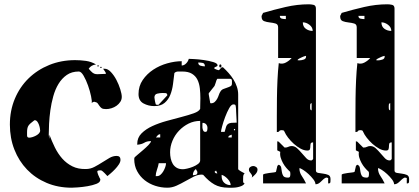

<svg xmlns="http://www.w3.org/2000/svg" viewBox="-20 -847 1950 894"><path d="M467 -527Q482 -527 496.5 -511.5Q511 -496 522 -475Q533 -454 540 -431.5Q547 -409 547 -396Q547 -383 540 -372.5Q533 -362 522.5 -354.5Q512 -347 499 -343Q486 -339 474 -339Q459 -339 453 -343.5Q447 -348 443 -354Q439 -360 435 -365.5Q431 -371 420 -373Q418 -374 413 -371.5Q408 -369 407 -367Q409 -375 404 -399Q399 -423 390 -448.5Q381 -474 369.5 -494Q358 -514 347 -514Q314 -514 291 -498Q268 -482 252.5 -456.5Q237 -431 228 -398.5Q219 -366 214.5 -333.5Q210 -301 208.5 -271Q207 -241 207 -220Q207 -218 208 -210Q209 -202 210 -200V-220Q221 -190 235.5 -160.5Q250 -131 270 -108.5Q290 -86 317 -72.5Q344 -59 380 -60Q401 -60 420 -70Q439 -80 456 -91Q473 -102 489.5 -111.5Q506 -121 523 -121Q541 -121 541 -103Q541 -93 533.5 -81.5Q526 -70 515.5 -59Q505 -48 495 -39.5Q485 -31 480 -27Q479 -28 475.5 -32Q472 -36 467.5 -40.5Q463 -45 459 -48.5Q455 -52 453 -53L447 -54Q444 -54 438.5 -53Q433 -52 433 -47Q433 -46 435.5 -38Q438 -30 440 -27Q440 -26 443 -20Q446 -14 447 -13V-10Q447 2 429 9Q411 16 387.5 20Q364 24 342.5 25.5Q321 27 314 27Q250 27 197 4.5Q144 -18 106 -57.5Q68 -97 47 -150.5Q26 -204 26 -267Q26 -332 49 -387Q72 -442 113 -482Q154 -522 209.5 -544.5Q265 -567 330 -567Q355 -567 380 -563.5Q405 -560 427 -547Q404 -544 393 -527Q404 -514 411 -508.5Q418 -503 426 -502Q434 -501 444.5 -502Q455 -503 472 -503Q473 -504 473 -505V-507Q472 -509 467 -517Q462 -525 460 -527ZM440 -540Q439 -537 436.5 -537Q434 -537 433 -540Q433 -543 437 -543Q441 -543 440 -540ZM453 -533Q453 -530 450 -530Q447 -530 447 -533Q446 -536 450 -536Q454 -536 453 -533ZM140 -287Q118 -271 112 -261Q106 -251 106 -232Q106 -226 106 -216Q106 -206 116 -206Q122 -206 130.5 -208.5Q139 -211 147.5 -215.5Q156 -220 161.5 -226Q167 -232 167 -239Q167 -243 165.5 -251Q164 -259 161 -267Q158 -275 153.5 -281Q149 -287 143 -287Z M1089 -60Q1089 -58 1093 -55Q1097 -52 1102 -49Q1107 -46 1112 -43.5Q1117 -41 1119 -40Q1113 -34 1112.5 -27.5Q1112 -21 1112 -13Q1112 -9 1112 -2Q1112 5 1119 7Q1114 15 1104.5 19Q1095 23 1084.5 25Q1074 27 1063 27Q1052 27 1044 27Q1005 27 978.5 12Q952 -3 926 -33Q923 -34 919 -34Q901 -34 882 -24.5Q863 -15 843 -3.5Q823 8 802 17.5Q781 27 759 27Q730 27 702.5 18Q675 9 653.5 -8Q632 -25 618.5 -50Q605 -75 605 -107Q605 -111 606 -113Q608 -116 620.5 -126.5Q633 -137 647 -149Q661 -161 672 -172.5Q683 -184 683 -190Q664 -190 652 -182.5Q640 -175 619 -173V-177Q619 -206 639 -226Q659 -246 689.5 -260Q720 -274 756.5 -284Q793 -294 825.5 -302.5Q858 -311 882 -319.5Q906 -328 912 -340L913 -390Q913 -413 910.5 -435.5Q908 -458 899.5 -475.5Q891 -493 874 -503.5Q857 -514 829 -514Q821 -514 810 -514Q799 -514 792 -507Q789 -482 785.5 -455Q782 -428 773 -405.5Q764 -383 746.5 -368Q729 -353 698 -353Q671 -353 648 -365.5Q625 -378 625 -409Q625 -446 644.5 -474.5Q664 -503 693.5 -522.5Q723 -542 758.5 -552Q794 -562 826 -562V-542Q837 -542 846.5 -551.5Q856 -561 859 -573Q861 -573 882.5 -572Q904 -571 928.5 -567.5Q953 -564 973 -558Q993 -552 993 -543Q993 -541 992 -540Q992 -539 986 -536.5Q980 -534 979 -533Q978 -533 978 -530Q978 -527 979 -527Q982 -525 989.5 -522.5Q997 -520 999 -520Q1000 -520 1005.5 -526.5Q1011 -533 1012 -533Q1013 -534 1016 -534Q1018 -534 1019 -533Q1032 -521 1044.5 -507Q1057 -493 1067 -477Q1077 -461 1083 -443Q1089 -425 1089 -407ZM934 -538Q934 -552 924 -554Q914 -556 903 -556Q903 -544 914 -541Q925 -538 934 -538ZM1006 -533Q1001 -533 1001 -540Q1001 -547 1006 -547Q1011 -547 1011 -540Q1011 -533 1006 -533ZM959 -367Q960 -366 962 -366Q973 -366 980 -372.5Q987 -379 991.5 -387.5Q996 -396 999 -405Q1002 -414 1006 -420Q1011 -429 1020 -432.5Q1029 -436 1038 -439Q1047 -442 1053.5 -445.5Q1060 -449 1060 -458Q1060 -460 1060 -470Q1060 -480 1052 -480H992Q990 -478 989 -475Q988 -473 987 -471Q986 -469 986 -467Q985 -465 982.5 -456.5Q980 -448 979 -447Q978 -445 974 -440.5Q970 -436 965.5 -430Q961 -424 957 -419Q953 -414 952 -413V-407ZM759 -403Q759 -413 750.5 -413.5Q742 -414 736 -414Q726 -414 712.5 -411Q699 -408 699 -393Q699 -389 701.5 -376.5Q704 -364 706 -360Q708 -359 712 -359H717Q718 -359 719 -360Q719 -360 725.5 -367Q732 -374 739.5 -382Q747 -390 753 -396.5Q759 -403 759 -403ZM1026 -233Q1030 -249 1033 -257.5Q1036 -266 1042 -270Q1048 -274 1057 -275Q1066 -276 1082 -276Q1082 -280 1081.5 -289Q1081 -298 1080.5 -308Q1080 -318 1079.5 -327Q1079 -336 1079 -340Q1078 -353 1076.5 -357Q1075 -361 1067 -361Q1057 -361 1047 -343Q1037 -325 1028.5 -302.5Q1020 -280 1014.5 -259.5Q1009 -239 1009 -233ZM912 -284Q883 -284 858 -271.5Q833 -259 813.5 -238.5Q794 -218 783 -191.5Q772 -165 772 -138Q772 -123 775 -109Q778 -95 784.5 -84Q791 -73 802.5 -66Q814 -59 832 -59Q838 -59 851.5 -62Q865 -65 878.5 -70.5Q892 -76 902 -83.5Q912 -91 912 -100ZM946 -251Q946 -261 940 -268Q934 -275 923 -275Q923 -275 922.5 -268Q922 -261 922.5 -253.5Q923 -246 926 -239.5Q929 -233 936 -233Q943 -233 944.5 -239Q946 -245 946 -251ZM1072 -240Q1075 -241 1075 -243.5Q1075 -246 1072 -247Q1069 -247 1069 -243Q1069 -239 1072 -240ZM726 -222Q719 -222 713.5 -216Q708 -210 706 -207H726ZM1059 -220Q1055 -219 1049 -216Q1043 -213 1043 -207H1059ZM719 -87Q717 -74 711 -57Q705 -40 705 -27H712Q720 -27 727.5 -33.5Q735 -40 740.5 -49.5Q746 -59 749.5 -69Q753 -79 753 -87ZM1179 -57Q1179 -46 1169 -35.5Q1159 -25 1152 -20Q1155 -26 1153.5 -30Q1152 -34 1148.5 -38.5Q1145 -43 1142 -47Q1139 -51 1139 -57Q1139 -65 1145.5 -69.5Q1152 -74 1159 -74Q1166 -74 1172.5 -69.5Q1179 -65 1179 -57ZM899 -47 892 -60Q878 -49 878 -31Q884 -31 891.5 -33Q899 -35 899 -43ZM986 -53 979 -47Q981 -42 986 -40H992ZM1012 -27Q1012 -7 1024 4Q1036 15 1054 15Q1054 1 1040 -14Q1026 -29 1012 -33Z M1451 -53Q1451 -44 1461.5 -42Q1472 -40 1485 -38.5Q1498 -37 1508.5 -32.5Q1519 -28 1519 -13Q1519 -8 1518.5 0Q1518 8 1508 7V-18Q1507 -19 1504 -19Q1499 -21 1498 -20Q1491 -17 1485.5 -12Q1480 -7 1474.5 -1.5Q1469 4 1463 7.5Q1457 11 1449 11Q1449 1 1439 -12Q1429 -25 1416.5 -36.5Q1404 -48 1391.5 -56Q1379 -64 1374 -64Q1374 -44 1385 -28Q1396 -12 1405 7H1205V-33Q1205 -36 1213.5 -38Q1222 -40 1233 -41.5Q1244 -43 1253.5 -44Q1263 -45 1265 -47Q1265 -47 1266 -51Q1267 -55 1268 -59.5Q1269 -64 1270 -68Q1271 -72 1271 -73Q1273 -78 1278 -80Q1288 -76 1289.5 -66Q1291 -56 1292.5 -46Q1294 -36 1299 -28Q1304 -20 1321 -20Q1329 -20 1330.5 -25.5Q1332 -31 1332 -37Q1332 -44 1331 -47Q1322 -55 1313 -65.5Q1304 -76 1297.5 -88Q1291 -100 1287 -113Q1283 -126 1285 -140L1271 -147V-189Q1274 -189 1278 -187L1305 -160H1308Q1316 -160 1323 -163.5Q1330 -167 1338 -167Q1352 -167 1363.5 -156.5Q1375 -146 1385.5 -133.5Q1396 -121 1406 -110.5Q1416 -100 1428 -100H1431Q1433 -101 1435.5 -103.5Q1438 -106 1438 -107V-184Q1428 -184 1426.5 -178Q1425 -172 1425 -165Q1425 -158 1423 -152Q1421 -146 1411 -146Q1396 -146 1379.5 -155Q1363 -164 1348 -177.5Q1333 -191 1321.5 -206Q1310 -221 1305 -233Q1303 -239 1299.5 -240Q1296 -241 1291 -241Q1283 -241 1280.5 -236.5Q1278 -232 1269 -232Q1269 -265 1269 -305.5Q1269 -346 1269.5 -389Q1270 -432 1272 -474.5Q1274 -517 1278 -553Q1295 -547 1311.5 -556Q1328 -565 1338 -577H1275V-720Q1275 -734 1263 -737.5Q1251 -741 1236.5 -742.5Q1222 -744 1210 -748.5Q1198 -753 1198 -770V-773L1205 -787Q1256 -802 1310 -814.5Q1364 -827 1418 -827Q1428 -827 1439.5 -824.5Q1451 -822 1451 -807ZM1311 -773H1283Q1283 -762 1293 -760Q1303 -758 1311 -758ZM1436 -703Q1436 -720 1421 -731.5Q1406 -743 1390 -743Q1390 -723 1404 -713Q1418 -703 1436 -703ZM1405 -587Q1395 -585 1387 -581Q1380 -578 1373.5 -574.5Q1367 -571 1365 -567Q1368 -566 1375 -566Q1383 -566 1394 -569.5Q1405 -573 1405 -583ZM1431 -367Q1425 -365 1424.5 -359.5Q1424 -354 1424 -350Q1424 -346 1424.5 -340.5Q1425 -335 1431 -333Z M1817 -53Q1817 -44 1827.5 -42Q1838 -40 1851 -38.5Q1864 -37 1874.5 -32.5Q1885 -28 1885 -13Q1885 -8 1884.5 0Q1884 8 1874 7V-18Q1873 -19 1870 -19Q1865 -21 1864 -20Q1857 -17 1851.5 -12Q1846 -7 1840.5 -1.5Q1835 4 1829 7.5Q1823 11 1815 11Q1815 1 1805 -12Q1795 -25 1782.5 -36.5Q1770 -48 1757.5 -56Q1745 -64 1740 -64Q1740 -44 1751 -28Q1762 -12 1771 7H1571V-33Q1571 -36 1579.5 -38Q1588 -40 1599 -41.5Q1610 -43 1619.5 -44Q1629 -45 1631 -47Q1631 -47 1632 -51Q1633 -55 1634 -59.5Q1635 -64 1636 -68Q1637 -72 1637 -73Q1639 -78 1644 -80Q1654 -76 1655.5 -66Q1657 -56 1658.5 -46Q1660 -36 1665 -28Q1670 -20 1687 -20Q1695 -20 1696.5 -25.5Q1698 -31 1698 -37Q1698 -44 1697 -47Q1688 -55 1679 -65.5Q1670 -76 1663.5 -88Q1657 -100 1653 -113Q1649 -126 1651 -140L1637 -147V-189Q1640 -189 1644 -187L1671 -160H1674Q1682 -160 1689 -163.5Q1696 -167 1704 -167Q1718 -167 1729.5 -156.5Q1741 -146 1751.5 -133.5Q1762 -121 1772 -110.5Q1782 -100 1794 -100H1797Q1799 -101 1801.5 -103.5Q1804 -106 1804 -107V-184Q1794 -184 1792.5 -178Q1791 -172 1791 -165Q1791 -158 1789 -152Q1787 -146 1777 -146Q1762 -146 1745.5 -155Q1729 -164 1714 -177.5Q1699 -191 1687.5 -206Q1676 -221 1671 -233Q1669 -239 1665.5 -240Q1662 -241 1657 -241Q1649 -241 1646.5 -236.5Q1644 -232 1635 -232Q1635 -265 1635 -305.5Q1635 -346 1635.5 -389Q1636 -432 1638 -474.5Q1640 -517 1644 -553Q1661 -547 1677.5 -556Q1694 -565 1704 -577H1641V-720Q1641 -734 1629 -737.5Q1617 -741 1602.5 -742.5Q1588 -744 1576 -748.5Q1564 -753 1564 -770V-773L1571 -787Q1622 -802 1676 -814.5Q1730 -827 1784 -827Q1794 -827 1805.5 -824.5Q1817 -822 1817 -807ZM1677 -773H1649Q1649 -762 1659 -760Q1669 -758 1677 -758ZM1802 -703Q1802 -720 1787 -731.5Q1772 -743 1756 -743Q1756 -723 1770 -713Q1784 -703 1802 -703ZM1771 -587Q1761 -585 1753 -581Q1746 -578 1739.5 -574.5Q1733 -571 1731 -567Q1734 -566 1741 -566Q1749 -566 1760 -569.5Q1771 -573 1771 -583ZM1797 -367Q1791 -365 1790.5 -359.5Q1790 -354 1790 -350Q1790 -346 1790.5 -340.5Q1791 -335 1797 -333Z"/></svg>

Font: Genkaimincho
Style: Regular
Weight: 800
Designer: Dr. Ken Lunde (project architect, glyph set definition & overall production); Masataka HATTORI \u670D \u90E8 \u6B63 \u8C
Foundry: Adobe Systems Incorporated
Version: Version 1.00